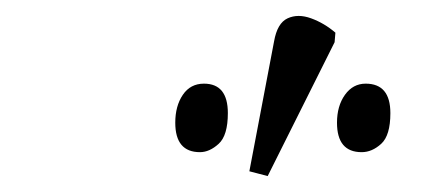

<svg xmlns="http://www.w3.org/2000/svg" viewBox="-20 -827 560 241"><path d="M316 -606 293 -612 324 -775Q328 -798 341 -804Q354 -810 370.5 -804Q387 -798 401 -786L400 -774ZM434 -636Q403 -636 403 -673Q403 -694 413 -708Q423 -722 439 -722Q470 -722 470 -685Q470 -657 458.5 -646.5Q447 -636 434 -636ZM231 -636Q200 -636 200 -673Q200 -694 209.5 -708Q219 -722 236 -722Q266 -722 266 -685Q266 -657 254.5 -646.5Q243 -636 231 -636Z"/></svg>

Font: Noto Serif ExtraCondensed Light
Style: Italic
Weight: 300
Width: 2
Italic angle: -12°
Designer: Monotype Design Team
Foundry: Monotype Imaging Inc.
Version: Version 2.014; ttfautohint (v1.8.4.7-5d5b)